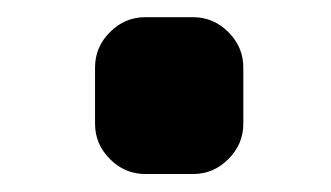

<svg xmlns="http://www.w3.org/2000/svg" viewBox="-20 -423 379 220"><path d="M146.5 -223.6Q123 -223.6 106 -240.7Q88.9 -257.8 88.9 -281.2V-345.7Q88.9 -369.1 106 -386.2Q123 -403.3 146.5 -403.3H201.2Q224.6 -403.3 241.7 -386.2Q258.8 -369.1 258.8 -345.7V-281.2Q258.8 -257.8 241.7 -240.7Q224.6 -223.6 201.2 -223.6Z"/></svg>

Font: Gen Jyuu Gothic Bold
Style: Bold
Weight: 700
Designer: [Source Han Sans]
Ryoko NISHIZUKA  (kana & ideographs); Paul D. Hunt (Latin, Greek & Cyrillic); Wenlong ZHANG  (bopomofo
Version: Version 1.002.20150607